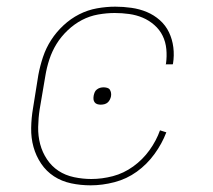

<svg xmlns="http://www.w3.org/2000/svg" viewBox="-20 -548 640 576"><path d="M252 8Q222 8 193.5 2Q165 -4 142 -19Q119 -34 103.5 -57Q88 -80 80.5 -107Q73 -134 73.5 -164Q74 -194 79 -223L95 -323Q100 -350 109 -377Q118 -404 133.5 -428Q149 -452 170.5 -472Q192 -492 217.5 -505Q243 -518 271 -523Q299 -528 326 -528Q350 -528 374.5 -524.5Q399 -521 420.5 -512Q442 -503 459.5 -487.5Q477 -472 487 -451Q497 -430 500 -406Q503 -382 499 -357L498 -355H477L478 -357Q481 -379 479 -400.5Q477 -422 468 -440.5Q459 -459 443 -473Q427 -487 408 -495Q389 -503 367.5 -506Q346 -509 324 -509Q300 -509 274.5 -504.5Q249 -500 226 -488Q203 -476 183 -457Q163 -438 149.5 -416Q136 -394 128 -369.5Q120 -345 116 -320L99 -220Q95 -194 94.5 -167Q94 -140 100.5 -115.5Q107 -91 121 -70Q135 -49 155.5 -35.5Q176 -22 202 -16.5Q228 -11 254 -11Q286 -11 318.5 -19.5Q351 -28 379.5 -48.5Q408 -69 428.5 -97.5Q449 -126 460 -157L479 -151Q466 -117 443.5 -86Q421 -55 390.5 -33Q360 -11 323.5 -1.5Q287 8 252 8ZM282 -234Q277 -234 272 -235.5Q267 -237 264 -241Q261 -245 260.5 -250Q260 -255 261 -261Q262 -266 264 -271Q266 -276 270.5 -279.5Q275 -283 280 -284.5Q285 -286 291 -286Q296 -286 301.5 -284.5Q307 -283 309.5 -279Q312 -275 313 -270Q314 -265 313 -259Q312 -254 309.5 -249Q307 -244 303 -240.5Q299 -237 293.5 -235.5Q288 -234 282 -234Z"/></svg>

Font: Iosevka HT Thin Extended
Style: Italic
Weight: 100
Width: 7
Italic angle: -9°
Monospace: yes
Designer: Belleve Invis
Foundry: Belleve Invis
Version: Version 32.3.0; ttfautohint (v1.8.4)